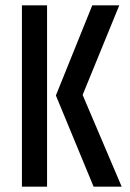

<svg xmlns="http://www.w3.org/2000/svg" viewBox="-20 -698 488 718"><path d="M62 -678H156V0H62ZM325 -678H426L289 -343L435 0H330L189 -341Z"/></svg>

Font: Khand Medium
Style: Regular
Weight: 500
Designer: Devanagari: Sanchit Sawaria, Jyotish Sonowal; Latin: Satya Rajpurohit
Foundry: Indian Type Foundry
Version: Version 1.100;PS 1.0;hotconv 1.0.78;makeotf.lib2.5.61930; tt